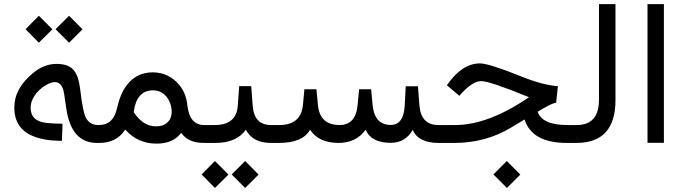

<svg xmlns="http://www.w3.org/2000/svg" viewBox="-20 -702 3361 943"><path d="M460.9 -87.9C438 -87.9 419.9 -97.2 406.2 -116.2C394 -132.3 383.3 -181.2 374 -261.7C371.6 -282.2 368.2 -299.8 363.8 -314.9C358.9 -330.1 353 -342.8 345.7 -352.5C329.6 -376.5 299.8 -388.2 257.3 -388.2C217.3 -388.2 179.2 -373.5 143.1 -343.8C81.1 -293.5 50.3 -236.8 50.3 -173.8C50.3 -105 81.5 -57.6 144 -32.7C181.6 -17.6 228 -10.3 284.2 -10.3L287.1 -94.2C257.8 -94.7 231.9 -95.7 210 -98.1C156.7 -103.5 130.4 -128.4 130.4 -172.9V-173.8C130.4 -192.9 136.7 -211.4 148.9 -230.5C162.1 -251.5 180.7 -269 203.6 -282.7C221.7 -293.5 236.8 -298.8 249 -298.8C261.7 -298.8 272 -293.9 279.8 -283.7C287.1 -273.9 292.5 -258.8 295.4 -238.3L305.7 -168.9C321.8 -56.2 372.1 0 456.5 0H466.3C468.8 0 471.2 -3.4 472.7 -10.7C474.1 -17.1 475.1 -27.8 475.1 -42V-53.7C475.1 -76.7 472.2 -87.9 466.3 -87.9ZM170.9 -492.2 237.3 -558.1 170.9 -624.5 105.5 -558.6ZM319.3 -492.2 385.3 -558.1 319.3 -624.5 252.9 -558.6Z M745.6 -81.5C704.1 -81.5 667.5 -104.5 636.7 -150.9L636.2 -151.4H636.7C646 -222.7 677.2 -258.3 731 -258.3C747.6 -258.3 762.2 -254.4 775.4 -246.6C792.5 -236.3 805.7 -220.2 814.5 -198.2C820.8 -182.1 823.7 -166 823.2 -149.9C822.8 -137.7 819.8 -126.5 814.5 -116.2C801.3 -93.3 778.3 -81.5 745.6 -81.5ZM870.1 -49.8C892.1 -16.6 929.2 0 981.9 0H989.7C995.6 0 998.5 -14.2 998.5 -42V-51.3C998.5 -75.7 995.6 -87.9 989.7 -87.9H982.4C934.6 -87.9 907.2 -120.6 899.9 -186.5C896 -224.1 883.8 -255.9 862.8 -281.7C828.1 -325.2 783.7 -346.7 729 -346.7C675.8 -346.2 633.8 -325.2 602.1 -282.7C581.1 -255.9 565.4 -218.3 554.7 -169.9C542.5 -115.2 513.2 -87.9 465.8 -87.9H458C439.9 -87.9 431.2 -75.7 431.2 -51.3V-42C431.2 -14.2 439.9 0 458 0H468.3C524.4 0 566.4 -22 595.2 -65.4C636.2 -19.5 687 3.4 747.6 3.4C793.5 3.4 829.1 -8.3 854 -32.2C859.9 -37.6 865.2 -43.5 870.1 -49.8Z M1187.5 -64.9C1210.4 -21.5 1251.5 0 1310.5 0H1315.4C1321.3 0 1324.2 -14.2 1324.2 -42V-46.9C1324.2 -74.2 1321.3 -87.9 1315.4 -87.9H1311.5C1256.3 -87.9 1226.1 -119.1 1221.2 -181.2L1213.9 -278.8H1154.8L1147.9 -182.6C1143.1 -119.6 1105.5 -87.9 1035.2 -87.9H981.9C963.9 -87.9 955.1 -75.7 955.1 -51.3V-42C955.1 -14.2 963.9 0 981.9 0H1037.6C1106.9 0 1156.7 -21.5 1187.5 -64.9ZM1035.6 221.2 1102.1 155.3 1035.6 88.9 970.2 154.8ZM1184.1 221.2 1250 155.3 1184.1 88.9 1117.7 154.8Z M2007.3 -64C2025.4 -21.5 2067.4 0 2134.3 0H2142.1C2147.9 0 2150.9 -14.2 2150.9 -42V-51.3C2150.9 -75.7 2147.9 -87.9 2142.1 -87.9H2133.3C2076.2 -87.9 2044.9 -120.1 2040 -184.6L2032.7 -278.3H1972.7L1967.8 -184.1C1964.4 -120.1 1941.4 -87.9 1897.9 -88.4C1845.7 -88.9 1816.4 -121.1 1810.1 -186L1802.7 -263.7H1743.7L1736.3 -186C1730.5 -120.6 1700.7 -87.9 1647.5 -87.9C1583 -87.9 1547.9 -120.6 1541.5 -186L1534.2 -263.7H1475.1L1467.8 -186.5C1461.4 -120.6 1422.9 -87.9 1351.1 -87.9H1308.1C1290 -87.9 1280.8 -75.7 1280.8 -51.3V-42C1280.8 -14.2 1290 0 1308.1 0H1350.1C1427.7 0 1478.5 -21.5 1502.9 -64.9C1530.8 -22 1576.7 -0.5 1641.6 0C1700.2 0 1745.1 -21.5 1775.9 -64.9C1793.9 -22 1835.4 -0.5 1899.9 -0.5C1946.8 -0.5 1982.4 -21.5 2007.3 -64Z M2134.8 -87.9C2116.7 -87.9 2107.4 -75.7 2107.4 -51.3V-42C2107.4 -14.2 2116.7 0 2134.8 0H2211.9C2314.5 0 2407.2 -25.4 2490.7 -75.7C2512.7 -88.9 2534.7 -102.1 2556.2 -115.2C2580.6 -38.6 2649.9 0 2763.7 0H2787.6C2793.9 0 2796.9 -14.2 2796.9 -42V-53.7C2796.9 -76.7 2793.9 -87.9 2787.6 -87.9H2766.6C2684.1 -87.9 2635.3 -109.9 2620.6 -153.3L2652.8 -171.9C2678.7 -187 2698.2 -195.3 2711.4 -197.8L2720.2 -278.8C2671.4 -281.7 2609.9 -298.3 2536.1 -328.1C2433.1 -369.6 2366.7 -390.6 2337.4 -390.6C2278.3 -390.6 2224.1 -355 2174.8 -283.2L2236.3 -231.4C2277.3 -279.8 2313.5 -303.7 2344.2 -303.7C2371.1 -303.7 2449.2 -277.3 2578.1 -224.6C2444.8 -133.3 2323.7 -87.9 2215.3 -87.9ZM2469.7 221.2 2535.6 155.3 2469.2 88.9 2403.3 154.8Z M2810.5 0C2939 0 3002.9 -70.3 3002.9 -210.4V-681.6H2921.9V-213.4C2921.9 -129.9 2885.7 -87.9 2813 -87.9H2779.8C2761.7 -87.9 2752.4 -75.7 2752.4 -51.3V-42C2752.4 -14.2 2761.7 0 2779.8 0Z M3160.2 -0.5H3240.7V-681.6H3160.2Z"/></svg>

Font: Nahid
Style: Regular
Weight: 400
Foundry: DejaVu fonts team - Redesigned by Saber Rastikerdar
Version: Version 0.3.0